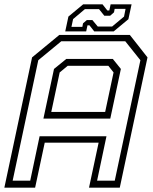

<svg xmlns="http://www.w3.org/2000/svg" viewBox="-37 -860 701 880"><path d="M-17 0 110 -597 235 -700H558L639 -597L512 0H371L415 -206H168L124 0ZM21 -32H101.5L144.5 -235.5H451L408 -32H489L606.5 -584L537 -671H244L138.5 -584ZM198 -347H445L483.5 -528L459.5 -558.5H273.5L236.5 -528ZM162 -316.5 210.5 -544 267 -590H480L517 -544L468.5 -316.5ZM262 -716 276.5 -784 344 -840H433L455 -812H464L470 -840H566L551.5 -772L484 -716H395L373 -744H364L358 -716ZM290.5 -737H340.5L343.5 -753L361 -768H386.5L411 -738.5H477L531.5 -784L538.5 -819.5H488.5L485.5 -803.5L468 -788H441L417 -818H352L298 -772.5Z"/></svg>

Font: Tourney Thin Light
Style: Italic
Weight: 300
Italic angle: -12°
Version: Version 1.015